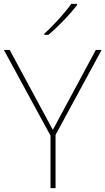

<svg xmlns="http://www.w3.org/2000/svg" viewBox="-20 -972 545 992"><path d="M378 -945V-952H348C319 -909 254 -838 209 -798V-792H230C283 -836 343 -900 378 -945ZM253 -301 30 -714H0L241 -271V0H267V-275L505 -714H475Z"/></svg>

Font: Noto Sans Malayalam Thin
Style: Regular
Weight: 100
Designer: Jelle Bosma - Monotype Design Team
Foundry: Monotype Imaging Inc.
Version: Version 2.104